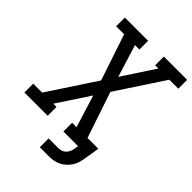

<svg xmlns="http://www.w3.org/2000/svg" viewBox="-264 -854 1138 1138"><g transform="rotate(45 304.5 -285.0)"><path d="M284 165V91H362Q375 91 388 87.5Q401 84 411 75Q421 66 427 53.5Q433 41 435 29L440 0H317V-73H354L291 -276L158 -74H185V0H-10V-74H65L261 -372L164 -662H97V-735H292V-662H255L318 -459L451 -662H424V-735H619V-661H544L348 -363L445 -74H536L519 29Q516 47 510 65Q504 83 493 99Q482 115 467 128.5Q452 142 435 150Q418 158 399.5 161.5Q381 165 362 165Z"/></g></svg>

Font: Iosevka Slab Extended
Style: Italic
Weight: 400
Width: 7
Italic angle: -9°
Monospace: yes
Designer: Belleve Invis
Foundry: Belleve Invis
Version: Version 11.1.0; ttfautohint (v1.8.3)